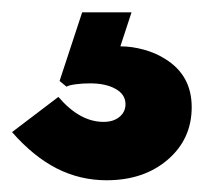

<svg xmlns="http://www.w3.org/2000/svg" viewBox="-20 -24 338 319"><path d="M157 275.5Q113 275.5 74.2 255.8Q35.5 236 0 195.5L77 137Q112.5 178.5 152 178.5Q168.5 178.5 178.5 170.2Q188.5 162 188.5 149Q188.5 133 172.2 123.8Q156 114.5 129.5 114.5Q117 114.5 105.8 116Q94.5 117.5 90.5 120L79 110.5L116.5 -3.5H198.5L180 53Q199 53 219 58.5Q239 64 254.5 74Q276.5 87.5 287.5 107.5Q298.5 127.5 298.5 154Q298.5 207 258.8 241.2Q219 275.5 157 275.5Z"/></svg>

Font: Spartan Thin Black
Style: Regular
Weight: 900
Version: Version 1.004